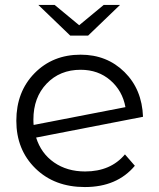

<svg xmlns="http://www.w3.org/2000/svg" viewBox="-20 -751 644 776"><path d="M336 -607H264L135 -731H201L300 -649L399 -731H465ZM324 -58Q427 -58 485 -127L525 -81Q453 5 323 5Q200 5 123 -70.5Q46 -146 46 -263Q46 -380 119.5 -455Q193 -530 306 -530Q412 -530 483 -460Q554 -390 558 -279L126 -195Q146 -131 198.5 -94.5Q251 -58 324 -58ZM306 -469Q222 -469 168.5 -413Q115 -357 115 -268Q115 -253 116 -246L487 -318Q475 -384 426 -426.5Q377 -469 306 -469Z"/></svg>

Font: Montserrat Alternates
Style: Regular
Weight: 400
Designer: Julieta Ulanovsky
Foundry: Julieta Ulanovsky
Version: Version 7.200;PS 007.200;hotconv 1.0.88;makeotf.lib2.5.64775